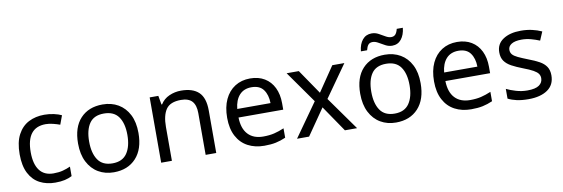

<svg xmlns="http://www.w3.org/2000/svg" viewBox="-54 -1138 4552 1552"><g transform="rotate(-10 2222.0 -362.5)"><path d="M300 10Q229 10 173.5 -19Q118 -48 86.5 -109Q55 -170 55 -265Q55 -364 88 -426Q121 -488 177.5 -517Q234 -546 306 -546Q347 -546 385 -537.5Q423 -529 447 -517L420 -444Q396 -453 364 -461Q332 -469 304 -469Q146 -469 146 -266Q146 -169 184.5 -117.5Q223 -66 299 -66Q343 -66 376.5 -75Q410 -84 438 -97V-19Q411 -5 378.5 2.5Q346 10 300 10Z M1031 -269Q1031 -136 963.5 -63Q896 10 781 10Q710 10 654.5 -22.5Q599 -55 567 -117.5Q535 -180 535 -269Q535 -402 602 -474Q669 -546 784 -546Q857 -546 912.5 -513.5Q968 -481 999.5 -419.5Q1031 -358 1031 -269ZM626 -269Q626 -174 663.5 -118.5Q701 -63 783 -63Q864 -63 902 -118.5Q940 -174 940 -269Q940 -364 902 -418Q864 -472 782 -472Q700 -472 663 -418Q626 -364 626 -269Z M1428 -546Q1524 -546 1573 -499.5Q1622 -453 1622 -349V0H1535V-343Q1535 -408 1506 -440Q1477 -472 1415 -472Q1326 -472 1292 -422Q1258 -372 1258 -278V0H1170V-536H1241L1254 -463H1259Q1285 -505 1331 -525.5Q1377 -546 1428 -546Z M1995 -546Q2064 -546 2113.5 -516Q2163 -486 2189.5 -431.5Q2216 -377 2216 -304V-251H1849Q1851 -160 1895.5 -112.5Q1940 -65 2020 -65Q2071 -65 2110.5 -74.5Q2150 -84 2192 -102V-25Q2151 -7 2111 1.5Q2071 10 2016 10Q1940 10 1881.5 -21Q1823 -52 1790.5 -113.5Q1758 -175 1758 -264Q1758 -352 1787.5 -415Q1817 -478 1870.5 -512Q1924 -546 1995 -546ZM1994 -474Q1931 -474 1894.5 -433.5Q1858 -393 1851 -321H2124Q2123 -389 2092 -431.5Q2061 -474 1994 -474Z M2479 -274 2294 -536H2394L2532 -334L2669 -536H2768L2583 -274L2778 0H2678L2532 -214L2384 0H2285Z M3347 -269Q3347 -136 3279.5 -63Q3212 10 3097 10Q3026 10 2970.5 -22.5Q2915 -55 2883 -117.5Q2851 -180 2851 -269Q2851 -402 2918 -474Q2985 -546 3100 -546Q3173 -546 3228.5 -513.5Q3284 -481 3315.5 -419.5Q3347 -358 3347 -269ZM2942 -269Q2942 -174 2979.5 -118.5Q3017 -63 3099 -63Q3180 -63 3218 -118.5Q3256 -174 3256 -269Q3256 -364 3218 -418Q3180 -472 3098 -472Q3016 -472 2979 -418Q2942 -364 2942 -269ZM2916 -606Q2922 -665 2950.5 -699.5Q2979 -734 3026 -734Q3056 -734 3082.5 -719.5Q3109 -705 3133 -691Q3157 -677 3178 -677Q3201 -677 3213.5 -691.5Q3226 -706 3233 -735H3283Q3277 -677 3249 -642Q3221 -607 3174 -607Q3146 -607 3119.5 -621Q3093 -635 3068.5 -649.5Q3044 -664 3022 -664Q2998 -664 2986 -649.5Q2974 -635 2967 -606Z M3693 -546Q3762 -546 3811.5 -516Q3861 -486 3887.5 -431.5Q3914 -377 3914 -304V-251H3547Q3549 -160 3593.5 -112.5Q3638 -65 3718 -65Q3769 -65 3808.5 -74.5Q3848 -84 3890 -102V-25Q3849 -7 3809 1.5Q3769 10 3714 10Q3638 10 3579.5 -21Q3521 -52 3488.5 -113.5Q3456 -175 3456 -264Q3456 -352 3485.5 -415Q3515 -478 3568.5 -512Q3622 -546 3693 -546ZM3692 -474Q3629 -474 3592.5 -433.5Q3556 -393 3549 -321H3822Q3821 -389 3790 -431.5Q3759 -474 3692 -474Z M4399 -148Q4399 -70 4341 -30Q4283 10 4185 10Q4129 10 4088.5 1Q4048 -8 4017 -24V-104Q4049 -88 4094.5 -74.5Q4140 -61 4187 -61Q4254 -61 4284 -82.5Q4314 -104 4314 -140Q4314 -160 4303 -176Q4292 -192 4263.5 -208Q4235 -224 4182 -244Q4130 -264 4093 -284Q4056 -304 4036 -332Q4016 -360 4016 -404Q4016 -472 4071.5 -509Q4127 -546 4217 -546Q4266 -546 4308.5 -536.5Q4351 -527 4388 -510L4358 -440Q4324 -454 4287 -464Q4250 -474 4211 -474Q4157 -474 4128.5 -456.5Q4100 -439 4100 -409Q4100 -387 4113 -371.5Q4126 -356 4156.5 -341.5Q4187 -327 4238 -307Q4289 -288 4325 -268Q4361 -248 4380 -219.5Q4399 -191 4399 -148Z"/></g></svg>

Font: Noto Sans Tai Tham
Style: Regular
Weight: 400
Designer: Monotype Design Team 2013. Revised by David WIlliams 2020
Foundry: Monotype Imaging Inc.
Version: Version 2.002